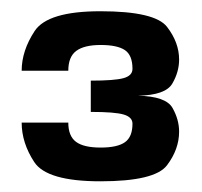

<svg xmlns="http://www.w3.org/2000/svg" viewBox="-20 -702 368 350"><path d="M163 -371.5Q65.5 -371.5 42.5 -406.5Q19.5 -441.5 19.5 -478.5H104.5Q104.5 -454 118.5 -443.5Q132.5 -433 163.5 -433Q194 -433 207.8 -442.8Q221.5 -452.5 221.5 -476.5Q221.5 -488.5 205.5 -493.2Q189.5 -498 145.5 -498V-555Q188.5 -555 205 -559.5Q221.5 -564 221.5 -576.5Q221.5 -601.5 207.5 -610.8Q193.5 -620 163.5 -620Q133.5 -620 119 -609.2Q104.5 -598.5 104.5 -573H19.5Q19.5 -609.5 43.2 -645.5Q67 -681.5 163 -681.5Q262.5 -681.5 284.5 -653Q306.5 -624.5 306.5 -593.5Q306.5 -571 294.2 -549.8Q282 -528.5 231.5 -527.5Q282.5 -526.5 294.5 -505.2Q306.5 -484 306.5 -462Q306.5 -430 284.5 -400.8Q262.5 -371.5 163 -371.5Z"/></svg>

Font: Anybody ExtraBold
Style: Regular
Weight: 800
Designer: Tyler Finck
Foundry: Etcetera Type Company
Version: Version 1.010; ttfautohint (v1.8.3) -l 8 -r 50 -G 200 -x 14 